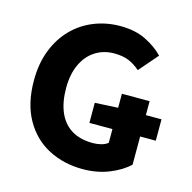

<svg xmlns="http://www.w3.org/2000/svg" viewBox="-100 -765 878 877"><g transform="rotate(15 338.5 -326.0)"><path d="M365 12Q276 12 203.5 -25.5Q131 -63 88.5 -138Q46 -213 46 -322Q46 -403 71 -466.5Q96 -530 139.5 -574Q183 -618 241 -641Q299 -664 364 -664Q435 -664 486 -638.5Q537 -613 569 -579L492 -490Q467 -512 439 -524Q411 -536 369 -536Q319 -536 280 -511Q241 -486 219 -439Q197 -392 197 -327Q197 -260 217.5 -212.5Q238 -165 278.5 -140Q319 -115 380 -115Q400 -115 419 -120Q438 -125 450 -135V-367H581V-67Q547 -34 490.5 -11Q434 12 365 12ZM341 -200V-295L455 -301H655V-200Z"/></g></svg>

Font: Source Sans 3
Style: Bold
Weight: 700
Designer: Paul D. Hunt
Foundry: Adobe
Version: Version 3.052;hotconv 1.1.0;makeotfexe 2.6.0